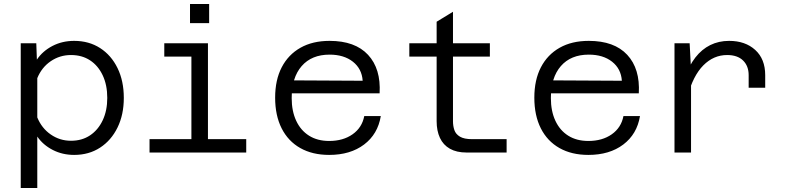

<svg xmlns="http://www.w3.org/2000/svg" viewBox="-20 -765 3940 963"><path d="M352 -560Q426 -560 482 -524Q538 -488 569.5 -423.5Q601 -359 601 -274Q601 -190 569.5 -125.5Q538 -61 482 -24.5Q426 12 352 12Q293 12 244.5 -13Q196 -38 167 -80V178H84V-548H162L165 -466Q194 -509 243 -534.5Q292 -560 352 -560ZM336 -59Q391 -59 431.5 -86Q472 -113 495 -161.5Q518 -210 518 -274Q518 -339 495 -387.5Q472 -436 431.5 -462.5Q391 -489 336 -489Q280 -489 234.5 -458Q189 -427 167 -373V-176Q189 -122 234.5 -90.5Q280 -59 336 -59Z M940 0V-548H1023V0ZM730 0V-67H1215V0ZM804 -481V-548H982V-481ZM933 -649V-745H1029V-649Z M1631 12Q1547 12 1486 -22.5Q1425 -57 1392.5 -121.5Q1360 -186 1360 -275Q1360 -364 1393 -427.5Q1426 -491 1487 -525.5Q1548 -560 1633 -560Q1761 -560 1826 -490Q1891 -420 1884 -297H1426V-362L1799 -360Q1795 -420 1750 -455.5Q1705 -491 1633 -491Q1543 -491 1493 -433.5Q1443 -376 1443 -273Q1443 -208 1465.5 -159.5Q1488 -111 1530 -84.5Q1572 -58 1631 -58Q1701 -58 1748.5 -91.5Q1796 -125 1807 -183H1890Q1875 -92 1806 -40Q1737 12 1631 12Z M2320 0Q2270 0 2236.5 -19Q2203 -38 2186.5 -73.5Q2170 -109 2170 -157V-656L2252 -706V-157Q2252 -133 2259 -112.5Q2266 -92 2287 -79.5Q2308 -67 2348 -67H2521V0ZM2033 -481V-548H2437V-481Z M2931 12Q2847 12 2786 -22.5Q2725 -57 2692.5 -121.5Q2660 -186 2660 -275Q2660 -364 2693 -427.5Q2726 -491 2787 -525.5Q2848 -560 2933 -560Q3061 -560 3126 -490Q3191 -420 3184 -297H2726V-362L3099 -360Q3095 -420 3050 -455.5Q3005 -491 2933 -491Q2843 -491 2793 -433.5Q2743 -376 2743 -273Q2743 -208 2765.5 -159.5Q2788 -111 2830 -84.5Q2872 -58 2931 -58Q3001 -58 3048.5 -91.5Q3096 -125 3107 -183H3190Q3175 -92 3106 -40Q3037 12 2931 12Z M3735 -325V-388Q3735 -434 3707 -461.5Q3679 -489 3627 -489Q3559 -489 3507.5 -437Q3456 -385 3429 -283L3415 -375Q3436 -436 3468 -477Q3500 -518 3542.5 -539Q3585 -560 3637 -560Q3718 -560 3768 -514.5Q3818 -469 3818 -388V-325ZM3363 0V-548H3439L3446 -415V0Z"/></svg>

Font: Azeret Mono Light
Style: Regular
Weight: 300
Designer: Martin Vácha
Foundry: Displaay
Version: Version 1.002